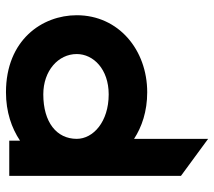

<svg xmlns="http://www.w3.org/2000/svg" viewBox="-57 -445 717 643"><g transform="rotate(-90 301.5 -123.5)"><path d="M152 -415V-451H34V124L158 215V-33C198 -7 250 11 314 11C456 11 572 -85 572 -225C572 -341 489 -462 314 -462C248 -462 194 -443 152 -415ZM158 -225C158 -292 213 -337 307 -337C386 -337 442 -287 442 -225C442 -169 391 -118 307 -118C215 -118 158 -170 158 -225Z"/></g></svg>

Font: Charger
Style: Hemi
Weight: 900
Designer: Jasper
Foundry: Cannot Into Space Fonts
Version: Version 0.99